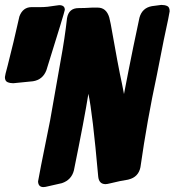

<svg xmlns="http://www.w3.org/2000/svg" viewBox="-23 -765 711 782"><path d="M154 -3Q133 -3 132 -26Q132 -32 181 -274L224 -518Q241 -610 250 -691Q257 -732 297 -732Q321 -732 352 -734H375Q410 -734 422 -694L428 -667Q458 -496 474 -423L482 -382L501 -480Q517 -562 545 -693Q556 -733 596 -740L634 -745Q648 -745 658 -740.5Q668 -736 668 -719Q668 -713 644 -602L616 -460Q576 -274 549 -84Q541 -44 501 -34L497 -33Q469 -29 429 -19Q413 -15 407 -15Q380 -15 377 -46Q354 -305 337 -383Q321 -282 278 -71Q268 -32 229 -19L163 -4ZM31 -426Q18 -426 7.5 -430.5Q-3 -435 -3 -451Q-3 -457 8 -497L32 -594L56 -698Q70 -736 106 -736H143Q169 -736 203 -742Q214 -744 218 -744Q241 -744 241 -725Q241 -719 166 -479Q151 -440 111 -434Z"/></svg>

Font: Bangerz
Style: Bold
Weight: 700
Designer: vernon adams
Foundry: Vernon Adams
Version: Version 2.10;February 7, 2025;FontCreator 13.0.0.2683 64-bit